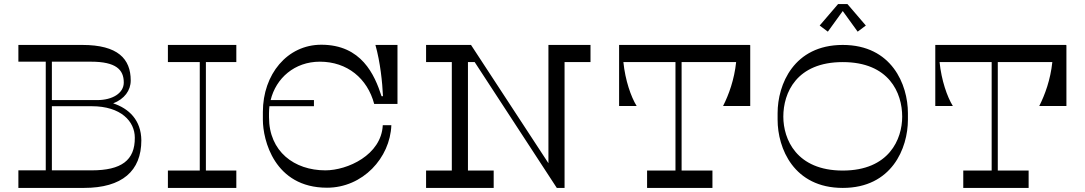

<svg xmlns="http://www.w3.org/2000/svg" viewBox="-20 -920 5311 940"><path d="M534 -414C589 -435 620 -477 620 -526C620 -632 557 -700 383 -700H70V-618H204V-86H70V0H391C578 0 672 -83 672 -233C671 -332 611 -389 534 -414ZM425 -618C548 -618 586 -579 586 -516C586 -464 531 -430 456 -430H234V-618ZM429 -86H234V-400H429C573 -400 640 -325 640 -246C641 -135 574 -86 429 -86Z M1137 -616V-700H802V-616H958V-85H802V0H1137V-85H988V-616Z M1546 -618C1680 -618 1779 -536 1812 -411H1926V-700H1818C1842 -615 1852 -516 1855 -449H1848C1814 -554 1750 -701 1553 -701C1386 -701 1267 -556 1267 -372V-333C1267 -237 1322 -1 1581 -1C1756 -1 1890 -147 1896 -307H1854C1847 -161 1681 -86 1573 -86C1421 -86 1297 -178 1297 -346V-366C1297 -378 1298 -389 1299 -400H1517V-430H1305C1331 -537 1422 -618 1546 -618Z M2871 -700H2665V-121L2286 -700H2066V-616H2192V-85H2066V0H2397V-85H2271V-616H2304L2706 0H2744V-616H2871Z M3651 -699V-700H3011V-401H3097C3069 -446 3041 -527 3032 -616H3287V-85H3148V0H3468V-85H3317V-616H3584C3575 -530 3548 -456 3520 -401H3653V-699Z M4106 -866 4179 -765 4219 -795 4129 -900H4083L3993 -795L4033 -765ZM4106 -700C3866 -700 3787 -506 3787 -366V-334C3787 -194 3866 0 4106 0C4346 0 4425 -194 4425 -334V-366C4425 -506 4346 -700 4106 -700ZM4106 -85C3879 -85 3815 -239 3815 -349C3815 -465 3879 -616 4106 -616C4333 -616 4397 -465 4397 -349C4397 -239 4333 -85 4106 -85Z M5199 -699V-700H4559V-401H4645C4617 -446 4589 -527 4580 -616H4835V-85H4696V0H5016V-85H4865V-616H5132C5123 -530 5096 -456 5068 -401H5201V-699Z"/></svg>

Font: Space Cowgirl
Style: Regular
Weight: 400
Designer: Valery Marier
Foundry: Valery Marier
Version: Version 1.000;hotconv 1.0.109;makeotfexe 2.5.65596